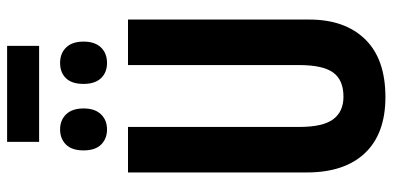

<svg xmlns="http://www.w3.org/2000/svg" viewBox="-302 -792 1104 540"><g transform="rotate(-90 250.0 -522.0)"><path d="M247 10Q144 10 89.5 -47.5Q35 -105 35 -211V-714H163V-232Q163 -166 184.5 -137Q206 -108 248 -108Q295 -108 316 -137Q337 -166 337 -233V-714H465V-204Q465 -104 409.5 -47Q354 10 247 10ZM343 -773Q316 -773 300 -790Q284 -807 284 -839Q284 -872 300 -888.5Q316 -905 343 -905Q370 -905 386.5 -888Q403 -871 403 -839Q403 -807 386.5 -790Q370 -773 343 -773ZM156 -773Q130 -773 113.5 -789.5Q97 -806 97 -839Q97 -872 113.5 -888.5Q130 -905 156 -905Q182 -905 198.5 -888Q215 -871 215 -839Q215 -807 198.5 -790Q182 -773 156 -773ZM121 -964V-1054H391V-964Z"/></g></svg>

Font: Noto Sans Mono ExtraCondensed
Style: Bold
Weight: 700
Width: 2
Designer: Monotype Design Team
Foundry: Monotype Imaging Inc.
Version: Version 2.014